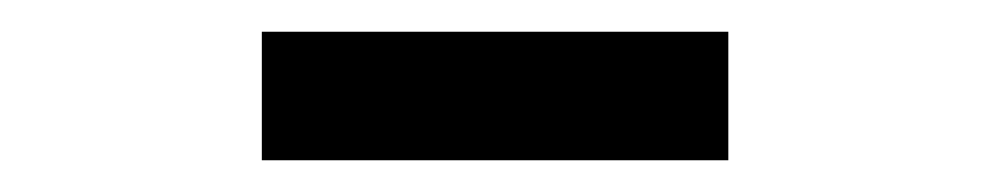

<svg xmlns="http://www.w3.org/2000/svg" viewBox="-20 -711 635 121"><path d="M439 -610H145V-691H439Z"/></svg>

Font: Wix Madefor Display SemiBold
Style: Regular
Weight: 600
Designer: Dalton Maag Ltd
Foundry: Dalton Maag Ltd
Version: Version 3.100